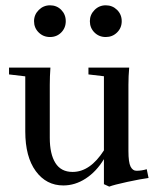

<svg xmlns="http://www.w3.org/2000/svg" viewBox="-20 -691 596 727"><path d="M108.9 -610.8Q108.9 -635.3 126.7 -653.1Q144.5 -670.9 169.4 -670.9Q194.8 -670.9 211.9 -653.6Q229 -636.2 229 -610.8Q229 -585.4 211.9 -568.1Q194.8 -550.8 169.4 -550.8Q144 -550.8 126.5 -568.1Q108.9 -585.4 108.9 -610.8ZM320.3 -610.8Q320.3 -635.3 337.9 -653.1Q355.5 -670.9 380.4 -670.9Q405.8 -670.9 423.3 -653.6Q440.9 -636.2 440.9 -610.8Q440.9 -585.4 423.3 -568.1Q405.8 -550.8 380.4 -550.8Q355 -550.8 337.6 -568.1Q320.3 -585.4 320.3 -610.8ZM219.7 11.2Q155.3 11.2 115.5 -43Q75.7 -97.2 75.7 -193.4V-401.9L14.2 -409.2V-435.1H170.9Q168.5 -400.9 168.5 -370.1V-169.4Q168.5 -107.9 189.7 -74Q210.9 -40 254.9 -40Q321.3 -40 373.5 -121.6V-402.3L314.9 -409.2V-435.1H469.2Q466.3 -402.3 466.3 -370.1V-119.6Q466.3 -76.2 474.4 -60.3Q482.4 -44.4 496.6 -44.4Q516.6 -44.4 535.6 -50.3L542.5 -17.1Q512.7 -13.2 461.9 -2.2Q411.1 8.8 393.6 15.6L373.5 6.3V-88.4Q344.7 -41 304.4 -14.9Q264.2 11.2 219.7 11.2Z"/></svg>

Font: Elstob Medium
Style: Regular
Weight: 500
Designer: Peter S. Baker
Version: Version 1.015